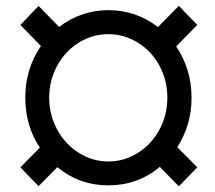

<svg xmlns="http://www.w3.org/2000/svg" viewBox="-20 -638 753 671"><path d="M538.6 -54.7Q460.9 9.8 358.9 9.8Q257.8 9.8 180.2 -53.7L114.7 12.7L51.3 -53.2L119.1 -122.1Q68.4 -198.2 68.4 -296.9Q68.4 -397.5 123 -477.1L51.3 -550.8L114.7 -617.2L186.5 -543.9Q263.7 -602.5 358.9 -602.5Q454.6 -602.5 532.2 -543.5L605 -617.7L669.4 -550.8L595.7 -475.6Q649.4 -396 649.4 -296.9Q649.4 -201.2 599.6 -123.5L669.4 -53.2L605 13.2ZM151.9 -296.9Q151.9 -236.8 179.9 -185.1Q208 -133.3 255.9 -103.5Q303.7 -73.7 358.9 -73.7Q414.1 -73.7 461.9 -103.8Q509.8 -133.8 537.4 -185.3Q564.9 -236.8 564.9 -296.9Q564.9 -356.4 537.4 -408Q509.8 -459.5 461.7 -489Q413.6 -518.6 358.9 -518.6Q303.7 -518.6 255.9 -489.3Q208 -460 179.9 -408.2Q151.9 -356.4 151.9 -296.9Z"/></svg>

Font: Mardoto
Style: Regular
Weight: 400
Designer: Christian Robertson, Vahan Hovhannisyan
Foundry: Google
Version: Version 1.000